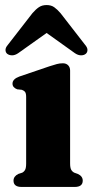

<svg xmlns="http://www.w3.org/2000/svg" viewBox="-20 -740 371 760"><path d="M257.5 -461V-93.5Q257.5 -76 261.8 -68.2Q266 -60.5 274 -56.5L288 -51.5Q307.5 -42.5 307.5 -25Q307.5 0 275.5 0H65.5Q33.5 0 33.5 -25Q33.5 -42 52.5 -51.5L68 -56.5Q75.5 -60.5 79.5 -68Q83.5 -75.5 83.5 -93V-356Q83.5 -370.5 79.2 -376Q75 -381.5 66.5 -384.5L48 -386.5Q29.5 -393.5 29.5 -409Q29.5 -427 56.5 -437L175.5 -477.5Q194 -483.5 205.2 -486.5Q216.5 -489.5 229 -489.5Q242 -489.5 249.8 -481.5Q257.5 -473.5 257.5 -461ZM52 -529.5Q39.5 -521 28 -521Q16.5 -521 8.5 -527Q2 -532.5 1.8 -542Q1.5 -551.5 11.5 -563L108.5 -688Q121.5 -703 134 -711.5Q146.5 -720 164.5 -720Q182.5 -720 194.5 -711.5Q206.5 -703 219.5 -688L316.5 -563Q326.5 -551.5 326.2 -542Q326 -532.5 319.5 -527Q312.5 -521 300.8 -521Q289 -521 276.5 -529.5L164.5 -609.5Z"/></svg>

Font: Fraunces 9pt S000
Style: Bold
Weight: 700
Version: Version 1.000; ttfautohint (v1.8.3)